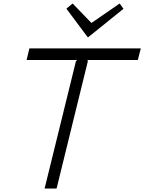

<svg xmlns="http://www.w3.org/2000/svg" viewBox="-20 -1090 834 1110"><path d="M793.9 -810.1 776.9 -743.2H485.8L487.8 -735.8L307.1 0H237.8L418.9 -735.8L425.8 -743.2H133.8L149.9 -810.1ZM671.9 -1069.8 693.8 -1039.1 490.2 -875H486.8L363.8 -1040L399.9 -1069.8L507.8 -958H509.8Z"/></svg>

Font: Sinkin Sans 300 Light Italic
Style: Regular
Weight: 300
Italic angle: -112°
Designer: Keith Bates
Foundry: K-Type
Version: Sinkin Sans (version 1.0)  by Keith Bates   •   © 2014   www